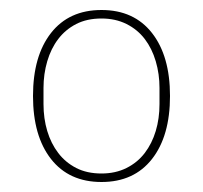

<svg xmlns="http://www.w3.org/2000/svg" viewBox="-20 -724 406 384"><path d="M183 -360Q118 -360 82 -406Q46 -452 46 -532Q46 -612 82 -658Q118 -704 183 -704Q248 -704 284 -658Q320 -612 320 -532Q320 -452 284 -406Q248 -360 183 -360ZM183 -377Q211 -377 233 -388Q255 -399 269.5 -418Q284 -437 291.5 -462Q299 -487 299 -516V-548Q299 -576 291.5 -601.5Q284 -627 269.5 -646Q255 -665 233 -676Q211 -687 183 -687Q154 -687 132.5 -676Q111 -665 96.5 -646Q82 -627 74.5 -601.5Q67 -576 67 -548V-516Q67 -487 74.5 -462Q82 -437 96.5 -418Q111 -399 132.5 -388Q154 -377 183 -377Z"/></svg>

Font: IBM Plex Sans Arabic Thin
Style: Regular
Weight: 100
Designer: Mike Abbink, Paul van der Laan, Pieter van Rosmalen, Wael Morcos, Khajak Apelian
Foundry: Bold Monday
Version: Version 1.101